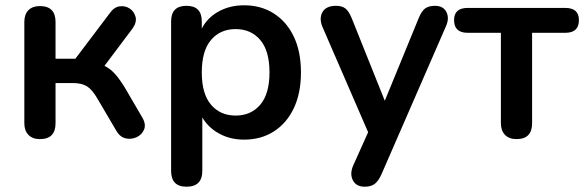

<svg xmlns="http://www.w3.org/2000/svg" viewBox="-20 -518 2209 726"><path d="M131 8Q103 8 87.5 -8Q72 -24 72 -52V-435Q72 -464 87.5 -479.5Q103 -495 131 -495Q190 -495 190 -435V-296H265L395 -468Q411 -491 432 -494Q453 -497 470 -486Q487 -475 492.5 -454.5Q498 -434 481 -410L375 -269Q398 -258 417 -236Q436 -214 456 -180L519 -72Q533 -47 524.5 -27.5Q516 -8 496 1Q476 10 454.5 5Q433 0 419 -25L349 -144Q329 -179 309 -191.5Q289 -204 255 -204H190V-52Q190 8 131 8Z M871 -81Q929 -81 964 -122Q999 -163 999 -244Q999 -326 964 -367Q929 -408 871 -408Q813 -408 778 -367Q743 -326 743 -244Q743 -163 778 -122Q813 -81 871 -81ZM685 188Q627 188 627 128V-437Q627 -496 685 -496Q743 -496 743 -437V-410Q764 -451 806.5 -474.5Q849 -498 903 -498Q967 -498 1015.5 -467Q1064 -436 1091 -379.5Q1118 -323 1118 -244Q1118 -166 1091 -109Q1064 -52 1015.5 -21Q967 10 903 10Q850 10 808.5 -13Q767 -36 745 -74V128Q745 188 685 188Z M1359 188Q1327 188 1314.5 164Q1302 140 1315 109L1372 -18L1199 -417Q1186 -449 1199.5 -472.5Q1213 -496 1251 -496Q1273 -496 1286 -486Q1299 -476 1310 -449L1435 -137L1563 -449Q1574 -476 1587.5 -486Q1601 -496 1625 -496Q1656 -496 1668 -472.5Q1680 -449 1666 -418L1422 142Q1410 168 1396 178Q1382 188 1359 188Z M1933 8Q1905 8 1889.5 -8Q1874 -24 1874 -52V-394H1748Q1697 -394 1697 -442Q1697 -488 1748 -488H2118Q2169 -488 2169 -442Q2169 -394 2118 -394H1992V-52Q1992 8 1933 8Z"/></svg>

Font: Chiron GoRound TC M
Style: Regular
Weight: 500
Designer: Ryoko NISHIZUKA 西塚涼子 (kana, bopomofo & ideographs); Paul D. Hunt (Latin, Greek & Cyrillic); Sandoll Communications 산돌커뮤니
Foundry: Adobe
Version: Version 1.000;hotconv 1.1.1;makeotfexe 2.6.0